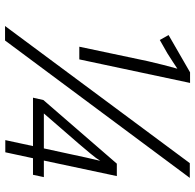

<svg xmlns="http://www.w3.org/2000/svg" viewBox="-26 -728 755 742"><g transform="rotate(90 351.0 -357.5)"><path d="M81 0 611 -714H668L137 0ZM217 -552Q223 -579 231 -610Q239 -641 246 -666Q232 -657 218 -647.5Q204 -638 186 -627L135 -598L116 -632L260 -715H301L210 -287H161ZM522 -1 545 -108H358L367 -148L613 -432H661L601 -150H665L656 -108H592L569 -1ZM419 -150H554L577 -256Q583 -284 589.5 -314Q596 -344 602 -368Q594 -354 573.5 -329.5Q553 -305 536 -285Z"/></g></svg>

Font: Noto Sans Light
Style: Italic
Weight: 300
Italic angle: -12°
Designer: Monotype Design Team
Foundry: Monotype Imaging Inc.
Version: Version 2.013; ttfautohint (v1.8.4.7-5d5b)